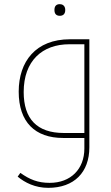

<svg xmlns="http://www.w3.org/2000/svg" viewBox="-20 -664 535 924"><path d="M268 -588C282 -588 294 -595 294 -616C294 -638 279 -644 268 -644C252 -644 242 -636 242 -616C242 -596 252 -588 268 -588ZM212 240C337 240 410 165 410 45V-475H317C152 -475 70 -368 70 -223C70 -76 149 0 284 0H386V51C386 149 321 216 219 216C162 216 123 200 78 168L65 186C100 215 149 240 212 240ZM386 -24H287C158 -24 94 -92 94 -221C94 -371 183 -451 314 -451H386Z"/></svg>

Font: Noto Kufi Arabic Thin
Style: Regular
Weight: 100
Designer: Monotype Design Team, David Williams, Khaled Hosny
Foundry: Google LLC
Version: Version 2.109